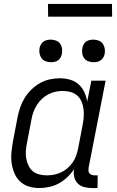

<svg xmlns="http://www.w3.org/2000/svg" viewBox="-20 -937 590 969"><path d="M178 12Q150 12 124.5 4Q99 -4 80.5 -22Q62 -40 52 -64.5Q42 -89 38.5 -115.5Q35 -142 38 -170.5Q41 -199 46 -227L69 -347Q74 -372 82.5 -396.5Q91 -421 105 -443.5Q119 -466 139 -485.5Q159 -505 182.5 -518Q206 -531 231.5 -536.5Q257 -542 281 -542Q308 -542 333 -535Q358 -528 376.5 -511.5Q395 -495 405.5 -472.5Q416 -450 420 -424L441 -530H513L427 -90Q426 -82 426.5 -74.5Q427 -67 431.5 -62Q436 -57 443 -54.5Q450 -52 457 -52H473L472 12H444Q424 12 404.5 7Q385 2 372 -11.5Q359 -25 354.5 -44.5Q350 -64 354 -84Q340 -62 320 -43Q300 -24 277 -11.5Q254 1 228.5 6.5Q203 12 178 12ZM218 -52Q235 -52 253 -55.5Q271 -59 289 -67.5Q307 -76 321 -88.5Q335 -101 346.5 -117Q358 -133 364 -150.5Q370 -168 374 -186L397 -306Q401 -327 402.5 -347.5Q404 -368 401.5 -387.5Q399 -407 391.5 -424.5Q384 -442 370 -454.5Q356 -467 337 -472.5Q318 -478 297 -478Q279 -478 260 -474Q241 -470 223 -460.5Q205 -451 190.5 -437Q176 -423 165.5 -406Q155 -389 148.5 -371Q142 -353 139 -335L116 -215Q112 -195 110.5 -175Q109 -155 112.5 -136.5Q116 -118 124 -101Q132 -84 146 -72.5Q160 -61 179 -56.5Q198 -52 218 -52ZM452 -623Q438 -623 425 -628Q412 -633 404.5 -643.5Q397 -654 395 -668Q393 -682 396 -696Q398 -705 402.5 -713.5Q407 -722 415 -727.5Q423 -733 432.5 -735Q442 -737 451 -737Q465 -737 478 -732Q491 -727 498.5 -716.5Q506 -706 508.5 -692Q511 -678 508 -664Q506 -655 501 -646.5Q496 -638 488 -632.5Q480 -627 470.5 -625Q461 -623 452 -623ZM237 -623Q223 -623 210 -628Q197 -633 189.5 -643.5Q182 -654 179.5 -668Q177 -682 180 -696Q182 -705 187 -713.5Q192 -722 200 -727.5Q208 -733 217.5 -735Q227 -737 236 -737Q250 -737 263 -732Q276 -727 283.5 -716.5Q291 -706 293 -692Q295 -678 292 -664Q290 -655 285.5 -646.5Q281 -638 273 -632.5Q265 -627 255.5 -625Q246 -623 237 -623ZM546 -853H223L222 -917H545Z"/></svg>

Font: Lode
Style: Italic
Weight: 400
Italic angle: -11°
Monospace: yes
Designer: Belleve Invis
Foundry: Belleve Invis
Version: Version 29.2.0; ttfautohint (v1.8.3)